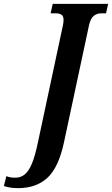

<svg xmlns="http://www.w3.org/2000/svg" viewBox="-159 -734 580 994"><path d="M-65 240Q-89 240 -106.5 237Q-124 234 -139 229L-126 178Q-107 186 -80 186Q-53 186 -32 170Q-11 154 6 113.5Q23 73 38 0L167 -604Q170 -619 170 -631Q170 -651 159 -658Q148 -665 130 -665H103L114 -714H401L390 -665H365Q343 -665 326.5 -652Q310 -639 302 -604L172 4Q144 134 86 187Q28 240 -65 240Z"/></svg>

Font: Noto Serif ExtraCondensed
Style: Bold Italic
Weight: 700
Width: 2
Italic angle: -12°
Designer: Monotype Design Team
Foundry: Monotype Imaging Inc.
Version: Version 2.013; ttfautohint (v1.8.4.7-5d5b)